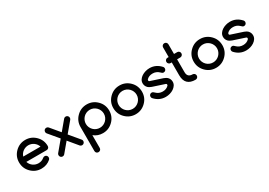

<svg xmlns="http://www.w3.org/2000/svg" viewBox="18 -1859 4436 3171"><g transform="rotate(-30 2236.5 -273.0)"><path d="M455.1 -153.8Q477.1 -153.8 491.5 -139.4Q505.9 -125 505.9 -103Q505.9 -81.5 491.2 -66.4Q415.5 0 312.5 0Q199.2 0 119.1 -80.1Q39.1 -160.2 39.1 -273.4Q39.1 -386.7 119.1 -466.8Q199.2 -546.9 312.5 -546.9Q424.8 -546.9 505.9 -466.8Q545.9 -427.2 565.9 -378.7Q585.9 -330.1 585.9 -273.4Q585.9 -251.5 571 -237.1Q556.2 -222.7 534.7 -222.7H147.9Q156.2 -195.8 172.4 -173.6Q188.5 -151.4 210.2 -135.5Q231.9 -119.6 258.1 -110.8Q284.2 -102.1 312.5 -102.1Q344.7 -102.1 371.6 -111.8Q398.4 -121.6 421.4 -141.1Q436 -153.3 455.1 -153.8ZM477.1 -324.2Q468.8 -351.1 452.4 -373.3Q436 -395.5 414.3 -411.4Q392.6 -427.2 366.5 -436Q340.3 -444.8 312.5 -444.8Q284.7 -444.8 258.3 -436Q231.9 -427.2 210 -411.4Q188 -395.5 171.9 -373.3Q155.8 -351.1 147.9 -324.2Z M833 -273.9 674.8 -462.4Q663.1 -475.6 663.1 -496.1Q663.1 -506.3 667 -515.6Q670.9 -524.9 677.7 -532Q684.6 -539.1 693.8 -543Q703.1 -546.9 713.9 -546.9Q736.8 -546.9 752 -530.3L899.4 -354L1046.9 -530.3Q1061.5 -546.9 1084.5 -546.9Q1095.2 -546.9 1104.5 -543Q1113.8 -539.1 1120.6 -532Q1127.4 -524.9 1131.6 -515.6Q1135.7 -506.3 1135.7 -496.1Q1135.7 -477.5 1123.5 -462.4L965.3 -273.9L1125 -82.5Q1135.7 -70.3 1135.7 -50.8Q1135.7 -40.5 1131.6 -31.2Q1127.4 -22 1120.6 -14.9Q1113.8 -7.8 1104.5 -3.9Q1095.2 0 1084.5 0Q1063.5 0 1047.9 -15.6L899.4 -194.3L750 -15.6Q735.4 0 713.9 0Q703.1 0 693.8 -3.9Q684.6 -7.8 677.7 -14.9Q670.9 -22 667 -31.2Q663.1 -40.5 663.1 -50.8Q663.1 -69.8 673.3 -82.5Z M1484.4 0Q1386.2 0 1313 -60.1V183.6Q1313 205.6 1298.1 220Q1283.2 234.4 1261.7 234.4Q1239.7 234.4 1225.3 220Q1210.9 205.6 1210.9 183.6V-273.4Q1210.9 -386.7 1291 -466.8Q1371.1 -546.9 1484.4 -546.9Q1596.7 -546.9 1677.7 -466.8Q1717.8 -427.2 1737.8 -378.7Q1757.8 -330.1 1757.8 -273.4Q1757.8 -159.2 1677.7 -80.1Q1636.7 -39.6 1588.6 -19.8Q1540.5 0 1484.4 0ZM1484.4 -102.1Q1520 -102.1 1551.3 -115.7Q1582.5 -129.4 1605.7 -152.8Q1628.9 -176.3 1642.3 -207.3Q1655.8 -238.3 1655.8 -273.4Q1655.8 -308.6 1642.3 -339.6Q1628.9 -370.6 1605.7 -394Q1582.5 -417.5 1551.3 -431.2Q1520 -444.8 1484.4 -444.8Q1448.2 -444.8 1417 -431.2Q1385.7 -417.5 1362.8 -394.3Q1339.8 -371.1 1326.4 -339.8Q1313 -308.6 1313 -273.4Q1313 -238.3 1326.4 -207Q1339.8 -175.8 1362.8 -152.6Q1385.7 -129.4 1417 -115.7Q1448.2 -102.1 1484.4 -102.1Z M2109.4 -444.8Q2073.2 -444.8 2042 -431.2Q2010.7 -417.5 1987.8 -394.3Q1964.8 -371.1 1951.4 -339.8Q1938 -308.6 1938 -273.4Q1938 -238.3 1951.4 -207Q1964.8 -175.8 1987.8 -152.6Q2010.7 -129.4 2042 -115.7Q2073.2 -102.1 2109.4 -102.1Q2145 -102.1 2176.3 -115.7Q2207.5 -129.4 2230.7 -152.8Q2253.9 -176.3 2267.3 -207.3Q2280.8 -238.3 2280.8 -273.4Q2280.8 -308.6 2267.3 -339.6Q2253.9 -370.6 2230.7 -394Q2207.5 -417.5 2176.3 -431.2Q2145 -444.8 2109.4 -444.8ZM2382.8 -273.4Q2382.8 -159.2 2302.7 -80.1Q2221.7 0 2109.4 0Q1996.1 0 1916 -80.1Q1835.9 -160.2 1835.9 -273.4Q1835.9 -386.7 1916 -466.8Q1996.1 -546.9 2109.4 -546.9Q2221.7 -546.9 2302.7 -466.8Q2342.8 -426.8 2362.5 -378.4Q2382.3 -330.1 2382.8 -273.4Z M2560.5 -260.3Q2514.6 -277.8 2496.1 -296.4H2496.6Q2459.5 -334 2459.5 -384.8Q2459.5 -421.9 2479.2 -451.9Q2499 -481.9 2530.8 -502.9Q2562.5 -523.9 2602.3 -535.4Q2642.1 -546.9 2682.1 -546.9Q2804.2 -546.9 2891.6 -448.7Q2901.9 -436 2901.9 -418Q2901.9 -396 2887.5 -381.6Q2873 -367.2 2851.1 -367.2Q2835.4 -367.2 2824.5 -376Q2813.5 -384.8 2803.2 -395Q2753.4 -444.8 2682.1 -444.8Q2611.8 -444.8 2569.8 -401.9Q2562 -394 2562 -380.4Q2562 -366.7 2574.7 -361.8L2803.2 -286.6Q2851.1 -268.1 2867.7 -250.5H2867.2Q2904.3 -212.9 2904.3 -162.1Q2904.3 -124.5 2884.5 -94.7Q2864.7 -64.9 2833 -43.7Q2801.3 -22.5 2761.7 -11.2Q2722.2 0 2682.1 0Q2559.1 0 2472.7 -97.2Q2461.9 -111.3 2461.9 -128.9Q2461.9 -150.9 2476.3 -165.3Q2490.7 -179.7 2512.7 -179.7Q2528.8 -179.7 2540 -170.2Q2551.3 -160.6 2560.5 -151.9Q2610.4 -102.1 2682.1 -102.1Q2752 -102.1 2794.4 -146Q2801.8 -154.3 2801.8 -166Q2801.8 -179.7 2788.6 -185.1Z M3026.4 -546.9H3049.3V-730.5Q3049.8 -752 3064.5 -766.6Q3079.1 -781.2 3100.6 -781.2Q3122.1 -781.2 3136.7 -766.6Q3151.4 -752 3151.4 -730.5V-546.9H3212.4Q3233.4 -546.9 3248 -532.2Q3262.7 -517.6 3262.7 -496.1Q3262.7 -474.6 3248 -460Q3233.4 -445.3 3212.4 -444.8H3151.4V-199.2Q3151.4 -102.1 3249 -102.1Q3270 -101.6 3284.7 -86.9Q3299.3 -72.3 3299.3 -51.3Q3299.3 -29.3 3284.7 -14.6Q3270 0 3249 0Q3049.3 0 3049.3 -199.2V-444.8H3026.4Q3005.9 -445.3 2991.2 -460Q2976.6 -474.6 2976.1 -496.1Q2976.6 -517.6 2991.2 -532.2Q3005.9 -546.9 3026.4 -546.9Z M3642.6 -444.8Q3606.4 -444.8 3575.2 -431.2Q3543.9 -417.5 3521 -394.3Q3498 -371.1 3484.6 -339.8Q3471.2 -308.6 3471.2 -273.4Q3471.2 -238.3 3484.6 -207Q3498 -175.8 3521 -152.6Q3543.9 -129.4 3575.2 -115.7Q3606.4 -102.1 3642.6 -102.1Q3678.2 -102.1 3709.5 -115.7Q3740.7 -129.4 3763.9 -152.8Q3787.1 -176.3 3800.5 -207.3Q3814 -238.3 3814 -273.4Q3814 -308.6 3800.5 -339.6Q3787.1 -370.6 3763.9 -394Q3740.7 -417.5 3709.5 -431.2Q3678.2 -444.8 3642.6 -444.8ZM3916 -273.4Q3916 -159.2 3835.9 -80.1Q3754.9 0 3642.6 0Q3529.3 0 3449.2 -80.1Q3369.1 -160.2 3369.1 -273.4Q3369.1 -386.7 3449.2 -466.8Q3529.3 -546.9 3642.6 -546.9Q3754.9 -546.9 3835.9 -466.8Q3876 -426.8 3895.8 -378.4Q3915.5 -330.1 3916 -273.4Z M4093.8 -260.3Q4047.9 -277.8 4029.3 -296.4H4029.8Q3992.7 -334 3992.7 -384.8Q3992.7 -421.9 4012.5 -451.9Q4032.2 -481.9 4064 -502.9Q4095.7 -523.9 4135.5 -535.4Q4175.3 -546.9 4215.3 -546.9Q4337.4 -546.9 4424.8 -448.7Q4435.1 -436 4435.1 -418Q4435.1 -396 4420.7 -381.6Q4406.2 -367.2 4384.3 -367.2Q4368.7 -367.2 4357.7 -376Q4346.7 -384.8 4336.4 -395Q4286.6 -444.8 4215.3 -444.8Q4145 -444.8 4103 -401.9Q4095.2 -394 4095.2 -380.4Q4095.2 -366.7 4107.9 -361.8L4336.4 -286.6Q4384.3 -268.1 4400.9 -250.5H4400.4Q4437.5 -212.9 4437.5 -162.1Q4437.5 -124.5 4417.7 -94.7Q4397.9 -64.9 4366.2 -43.7Q4334.5 -22.5 4294.9 -11.2Q4255.4 0 4215.3 0Q4092.3 0 4005.9 -97.2Q3995.1 -111.3 3995.1 -128.9Q3995.1 -150.9 4009.5 -165.3Q4023.9 -179.7 4045.9 -179.7Q4062 -179.7 4073.2 -170.2Q4084.5 -160.6 4093.8 -151.9Q4143.6 -102.1 4215.3 -102.1Q4285.2 -102.1 4327.6 -146Q4335 -154.3 4335 -166Q4335 -179.7 4321.8 -185.1Z"/></g></svg>

Font: Comfortaa
Style: Bold
Weight: 700
Designer: Johan Aakerlund
Foundry: Johan Aakerlund
Version: Version 2.001; ttfautohint (v1.4.1)